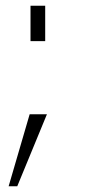

<svg xmlns="http://www.w3.org/2000/svg" viewBox="-20 -520 315 667"><path d="M10 127H40L143 -123H83ZM86 -377H137V-500H86Z"/></svg>

Font: Perun ExtraLight
Style: Regular
Weight: 200
Foundry: Copyright (c) Stefan Peev, Context Ltd, 2016
Version: Version 1.089